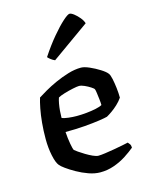

<svg xmlns="http://www.w3.org/2000/svg" viewBox="-115 -831 699 904"><g transform="rotate(-15 235.0 -379.5)"><path d="M261 0Q234 0 204.5 -10.5Q175 -21 148.5 -36Q122 -51 103.5 -64.5Q85 -78 80 -85Q68 -99 60 -137Q52 -175 52 -218Q52 -259 55.5 -296.5Q59 -334 65 -364.5Q71 -395 77 -414Q91 -423 116 -437.5Q141 -452 172 -466Q203 -480 236 -490Q269 -500 299 -500Q315 -500 340 -489Q365 -478 388 -463.5Q411 -449 419 -438Q425 -431 429.5 -410Q434 -389 437 -363.5Q440 -338 440 -316Q429 -300 414 -286Q399 -272 384 -261.5Q369 -251 358 -245Q348 -242 318 -237.5Q288 -233 245 -229.5Q202 -226 151 -226Q153 -195 158 -167Q163 -139 167 -134Q170 -131 183 -122Q196 -113 212.5 -103Q229 -93 245.5 -85.5Q262 -78 272 -78Q284 -78 305 -81Q326 -84 349.5 -88Q373 -92 392.5 -96Q412 -100 421 -102Q425 -98 429.5 -91.5Q434 -85 434 -74Q415 -58 388 -40.5Q361 -23 328.5 -11.5Q296 0 261 0ZM222 -285Q245 -285 270 -287.5Q295 -290 316 -294.5Q337 -299 347 -305Q347 -316 345 -333Q343 -350 341 -365Q339 -380 337 -384Q336 -388 323 -396.5Q310 -405 294.5 -412Q279 -419 268 -419Q259 -419 237.5 -414.5Q216 -410 194.5 -403.5Q173 -397 163 -391Q159 -380 156 -363.5Q153 -347 151.5 -329Q150 -311 150 -295Q160 -290 181.5 -287.5Q203 -285 222 -285ZM191 -565Q181 -569 172 -576Q163 -583 158 -589Q191 -639 223 -677Q255 -715 279.5 -737Q304 -759 313 -759Q321 -759 334 -749Q347 -739 359 -724.5Q371 -710 375 -696Z"/></g></svg>

Font: Texturina 12pt Medium
Style: Regular
Weight: 500
Designer: Guillermo Torres Carreño
Foundry: Omnibus-Type
Version: Version 1.002